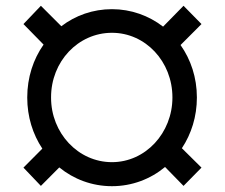

<svg xmlns="http://www.w3.org/2000/svg" viewBox="-20 -634 777 664"><path d="M367.2 9.9C436.4 9.9 500.4 -14.6 550.8 -56.5L614.7 8.9L676.8 -54.3L609 -121.4C641.7 -170.8 660.9 -230.8 660.9 -296.9C660.9 -365.8 639.9 -427.9 604.4 -478.3L676.8 -550.8L614.7 -614L544 -541.9C494.7 -579.9 433.2 -602.3 367.2 -602.3C301.5 -602.3 240.8 -580.6 192.1 -543.3L121.4 -614L61.1 -550.8L130.7 -479.8C95.2 -429.3 74.2 -366.5 74.2 -296.9C74.2 -230.1 93.4 -169.7 126.4 -120L61.1 -54.3L121.4 8.9L185 -55C235.1 -14.2 298.3 9.9 367.2 9.9ZM156.6 -296.9C156.2 -421.5 250.4 -520.6 367.2 -520.6C483 -520.6 576.3 -421.5 576.3 -296.9C576.3 -173.7 483 -73.2 367.2 -73.2C250.4 -73.2 156.2 -173.7 156.6 -296.9Z"/></svg>

Font: Magic Ui Pro Medium
Style: Regular
Weight: 500
Designer: Stefan Endress, Andreas Faust
Version: Version 1.000;FEAKit 1.0